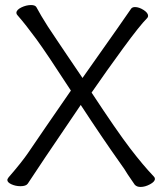

<svg xmlns="http://www.w3.org/2000/svg" viewBox="-20 -728 640 761"><path d="M90 0Q83 10 61 10Q42 10 25.5 2.5Q9 -5 9 -15Q9 -18 14 -25Q67 -86 92 -123Q151 -210 261 -369Q165 -517 124 -573Q83 -629 49 -668Q45 -672 45 -677Q45 -689 64.5 -698.5Q84 -708 103 -708Q119 -708 124 -700Q141 -668 169 -624Q188 -595 207 -567Q226 -539 244 -512L307 -419Q485 -671 500 -694Q505 -700 515 -700Q531 -700 549 -688.5Q567 -677 567 -665Q567 -660 563 -656Q534 -627 468.5 -537.5Q403 -448 343 -361Q443 -209 495 -141Q547 -73 590 -28Q594 -24 594 -19Q594 -8 574.5 2.5Q555 13 537 13Q522 13 514 4L486 -37Q475 -56 456 -82Q385 -182 300 -312Q124 -53 90 0Z"/></svg>

Font: Fusion Kai T
Style: Regular
Weight: 400
Designer: Fontworks Inc.
Version: Version 24.134;May 13, 2024